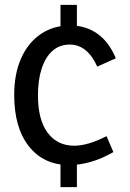

<svg xmlns="http://www.w3.org/2000/svg" viewBox="-20 -685 532 784"><path d="M263 -11Q159 -11 98.5 -87Q38 -163 38 -297Q38 -384 66.5 -447.5Q95 -511 146.5 -546Q198 -581 267 -581Q330 -581 377.5 -547.5Q425 -514 453 -447L377 -413Q359 -455 330.5 -479Q302 -503 265 -503Q223 -503 194 -477Q165 -451 150 -404.5Q135 -358 135 -296Q135 -196 174.5 -143Q214 -90 283 -90Q310 -90 343 -99.5Q376 -109 415 -129L443 -64Q394 -36 349 -23.5Q304 -11 263 -11ZM294 -51V79H227V-51ZM294 -665V-544H227V-665Z"/></svg>

Font: Yaldevi Medium
Style: Regular
Weight: 500
Designer: Sol Matas, Rajitha Manaperi, Kosala Senevirathne
Foundry: Mooniak
Version: Version 1.100